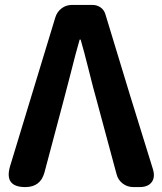

<svg xmlns="http://www.w3.org/2000/svg" viewBox="-20 -761 659 781"><path d="M83 0Q-4 0 21 -85L205 -690Q212 -713 230.5 -727Q249 -741 273 -741H308H356Q375 -741 389.5 -730.5Q404 -720 409 -702L510 -370L602 -73Q612 -40 597 -20Q582 0 548 0H523Q498 0 479 -14.5Q460 -29 454 -53L371 -361Q360 -399 342 -472Q321 -556 308 -600H304Q289 -549 265 -453Q249 -393 241 -361L161 -60Q145 0 83 0Z"/></svg>

Font: GenSenRounded2 TW B
Style: Regular
Weight: 700
Version: Version 2.000;PS 2;hotconv 16.6.51;makeotf.lib2.5.65220 DEVE